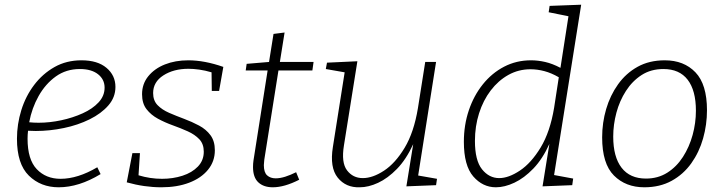

<svg xmlns="http://www.w3.org/2000/svg" viewBox="-20 -788 3075 815"><path d="M229 7Q153 7 102.5 -42.5Q52 -92 52 -199Q52 -261 70.5 -320.5Q89 -380 125 -427.5Q161 -475 211.5 -503.5Q262 -532 326 -532Q394 -532 432 -500Q470 -468 470 -419Q470 -375 440 -340.5Q410 -306 360.5 -281.5Q311 -257 251 -244.5Q191 -232 132 -232Q115 -232 99 -233Q97 -216 97 -199Q97 -111 136 -70Q175 -29 237 -29Q310 -29 393 -78L407 -49Q315 7 229 7ZM319 -495Q261 -495 217 -463.5Q173 -432 144 -380.5Q115 -329 104 -269Q123 -267 144 -267Q191 -267 240 -277.5Q289 -288 331 -307Q373 -326 398.5 -353.5Q424 -381 424 -416Q424 -451 396 -473Q368 -495 319 -495Z M665 7Q593 7 518 -14L542 -138H574L568 -44Q617 -29 668 -29Q714 -29 754.5 -42Q795 -55 820 -81Q845 -107 845 -144Q845 -177 826 -197Q807 -217 777 -230.5Q747 -244 713.5 -256Q680 -268 650.5 -284Q621 -300 602 -324.5Q583 -349 583 -388Q583 -432 609.5 -464.5Q636 -497 680 -514.5Q724 -532 779 -532Q848 -532 928 -504L910 -402H879L878 -481Q851 -489 826 -492.5Q801 -496 780 -496Q717 -496 673.5 -468Q630 -440 630 -393Q630 -361 649 -341.5Q668 -322 698 -309Q728 -296 761.5 -283.5Q795 -271 825 -255Q855 -239 873.5 -214Q892 -189 892 -150Q892 -103 863 -67.5Q834 -32 783 -12.5Q732 7 665 7Z M1250 -25Q1187 7 1138 7Q1099 7 1076.5 -14Q1054 -35 1054 -79Q1054 -87 1054.5 -93.5Q1055 -100 1056 -107L1116 -489H1023L1027 -517L1122 -525L1141 -644L1188 -650L1168 -525H1311L1306 -489H1162L1102 -111Q1102 -106 1101 -100Q1100 -94 1100 -87Q1100 -56 1114 -43.5Q1128 -31 1150 -31Q1169 -31 1191 -38Q1213 -45 1237 -57Z M1507 7Q1448 9 1413.5 -34Q1379 -77 1393 -164L1443 -481L1363 -495L1368 -522L1497 -528L1440 -171Q1428 -98 1453 -65Q1478 -32 1520 -32Q1562 -32 1610 -63.5Q1658 -95 1697.5 -160.5Q1737 -226 1754 -329L1785 -525H1831L1755 -43L1835 -29L1831 -2L1705 3L1734 -176Q1704 -111 1665 -71Q1626 -31 1585 -12Q1544 7 1507 7Z M2085 7Q2029 7 1989 -39Q1949 -85 1949 -186Q1949 -257 1970 -319.5Q1991 -382 2029.5 -430Q2068 -478 2120 -505Q2172 -532 2234 -532Q2263 -532 2294 -525Q2325 -518 2359 -500L2393 -719L2309 -736L2313 -763L2447 -768L2332 -45L2413 -30L2409 -2L2283 3L2312 -177Q2283 -113 2244 -72.5Q2205 -32 2163.5 -12.5Q2122 7 2085 7ZM2099 -32Q2139 -32 2187 -64Q2235 -96 2275 -162Q2315 -228 2332 -330L2352 -460Q2321 -478 2291 -486Q2261 -494 2232 -494Q2181 -494 2138 -470Q2095 -446 2063 -404Q2031 -362 2013.5 -307Q1996 -252 1996 -190Q1996 -107 2026 -69.5Q2056 -32 2099 -32Z M2802 -532Q2883 -532 2932 -481Q2981 -430 2981 -320Q2981 -259 2964.5 -200.5Q2948 -142 2914.5 -95Q2881 -48 2831 -20.5Q2781 7 2715 7Q2636 7 2586 -43Q2536 -93 2536 -205Q2536 -267 2553 -325Q2570 -383 2603.5 -430Q2637 -477 2686.5 -504.5Q2736 -532 2802 -532ZM2796 -495Q2743 -495 2703.5 -469.5Q2664 -444 2637 -402Q2610 -360 2596.5 -309.5Q2583 -259 2583 -208Q2583 -122 2618.5 -76Q2654 -30 2722 -30Q2773 -30 2812.5 -55Q2852 -80 2879 -122Q2906 -164 2920 -215Q2934 -266 2934 -318Q2934 -404 2899 -449.5Q2864 -495 2796 -495Z"/></svg>

Font: Bitter Light
Style: Italic
Weight: 300
Italic angle: -9°
Designer: Sol Matas, and Bitter project Authors
Foundry: Sol Matas
Version: Version 2.001